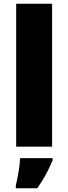

<svg xmlns="http://www.w3.org/2000/svg" viewBox="-20 -780 363 1021"><path d="M257 0H66V-760H257ZM260 72Q243 112 225 146Q207 180 178 221H64V207Q72 175 79 132Q86 89 87 61H260Z"/></svg>

Font: Noto Sans Khmer UI Black
Style: Regular
Weight: 900
Designer: Danh Hong and the Monotype Design Team
Foundry: Monotype Imaging Inc.
Version: Version 2.002; ttfautohint (v1.8.4.7-5d5b)